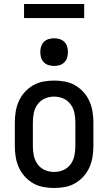

<svg xmlns="http://www.w3.org/2000/svg" viewBox="-20 -930 540 958"><path d="M250 8Q223 8 196 3Q169 -2 145.5 -15.5Q122 -29 103.5 -49.5Q85 -70 74 -94.5Q63 -119 58.5 -146Q54 -173 54 -200V-320Q54 -347 58.5 -374Q63 -401 74 -425.5Q85 -450 103.5 -470.5Q122 -491 145.5 -504.5Q169 -518 196 -523Q223 -528 250 -528Q277 -528 304 -523Q331 -518 354.5 -504.5Q378 -491 396.5 -470.5Q415 -450 426 -425.5Q437 -401 441.5 -374Q446 -347 446 -320V-200Q446 -173 441.5 -146Q437 -119 426 -94.5Q415 -70 396.5 -49.5Q378 -29 354.5 -15.5Q331 -2 304 3Q277 8 250 8ZM250 -72Q274 -72 296 -81.5Q318 -91 332 -110Q346 -129 351 -152.5Q356 -176 356 -200V-320Q356 -344 351 -367.5Q346 -391 332 -410Q318 -429 296 -438.5Q274 -448 250 -448Q226 -448 204 -438.5Q182 -429 168 -410Q154 -391 149 -367.5Q144 -344 144 -320V-200Q144 -176 149 -152.5Q154 -129 168 -110Q182 -91 204 -81.5Q226 -72 250 -72ZM250 -601Q236 -601 222.5 -605Q209 -609 199 -619Q189 -629 185 -642.5Q181 -656 181 -670Q181 -684 185 -697.5Q189 -711 199 -721Q209 -731 222.5 -735Q236 -739 250 -739Q264 -739 277.5 -735Q291 -731 301 -721Q311 -711 315 -697.5Q319 -684 319 -670Q319 -656 315 -642.5Q311 -629 301 -619Q291 -609 277.5 -605Q264 -601 250 -601ZM100 -840V-910H400V-840Z"/></svg>

Font: Iosevka Medium
Style: Regular
Weight: 500
Monospace: yes
Designer: Belleve Invis
Foundry: Belleve Invis
Version: Version 32.5.0; ttfautohint (v1.8.4)